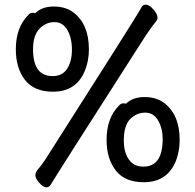

<svg xmlns="http://www.w3.org/2000/svg" viewBox="-20 -759 840 825"><path d="M596 -43Q679 -43 679 -162Q679 -207 659.5 -241Q640 -275 604 -275Q567 -275 539.5 -247.5Q512 -220 512 -155Q512 -90 547 -59Q565 -43 596 -43ZM598 24Q516 24 477 -27Q438 -78 438 -158Q438 -252 491 -305Q499 -315 510 -315Q519 -315 521 -313Q550 -342 601 -342Q651 -342 685 -317Q752 -266 752 -158Q752 -110 736 -68Q699 24 598 24ZM206 -432Q248 -432 268.5 -463.5Q289 -495 289 -546Q289 -596 269.5 -630Q250 -664 214 -664Q177 -664 149.5 -635.5Q122 -607 122 -547Q122 -432 206 -432ZM208 -365Q126 -365 87 -416Q48 -467 48 -547Q48 -641 101 -694Q109 -704 120 -704Q129 -704 131 -702Q160 -731 211 -731Q261 -731 295 -706Q362 -655 362 -547Q362 -499 346 -458Q309 -365 208 -365ZM179 46Q166 46 149 27Q132 8 132 -6Q132 -19 144.5 -33Q157 -47 175 -74Q575 -701 587 -726Q592 -739 606 -739Q617 -739 630 -728Q657 -703 657 -681Q657 -678 654 -672Q628 -639 608 -609Q222 -7 197 36Q191 46 179 46Z"/></svg>

Font: LXGW WenKai Lite Medium
Style: Regular
Weight: 500
Designer: LXGW / Fontworks Inc.
Foundry: LXGW / Fontworks Inc.
Version: Version 1.511; March 25, 2025